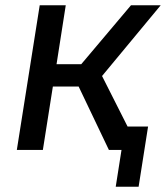

<svg xmlns="http://www.w3.org/2000/svg" viewBox="-20 -570 640 730"><path d="M44 0 131 -550H230L195 -326H289L478 -550H591L368 -281L465 -89H543L507 140H420L442 0H394L279 -241H181L143 0Z"/></svg>

Font: JetBrains Mono NL Medium
Style: Italic
Weight: 500
Italic angle: -9°
Monospace: yes
Designer: Philipp Nurullin, Konstantin Bulenkov
Foundry: JetBrains
Version: Version 2.305; ttfautohint (v1.8.4.7-5d5b)